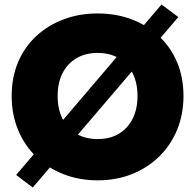

<svg xmlns="http://www.w3.org/2000/svg" viewBox="-20 -778 838 856"><path d="M237 -350Q237 -409 259 -452Q281 -495 321 -518.5Q361 -542 415 -542Q470 -542 509.5 -518.5Q549 -495 571 -452Q593 -409 593 -350Q593 -291 571 -248Q549 -205 509.5 -181.5Q470 -158 415 -158Q361 -158 321 -181.5Q281 -205 259 -248Q237 -291 237 -350ZM32 -350Q32 -268 60.5 -199Q89 -130 141 -79.5Q193 -29 263 -1.5Q333 26 415 26Q498 26 567.5 -1.5Q637 -29 689 -79.5Q741 -130 769.5 -199Q798 -268 798 -350Q798 -433 769.5 -500.5Q741 -568 689 -616.5Q637 -665 567.5 -691.5Q498 -718 415 -718Q333 -718 263 -691.5Q193 -665 141 -616.5Q89 -568 60.5 -500.5Q32 -433 32 -350ZM700 -758 52 2 126 58 775 -702Z"/></svg>

Font: Jost ExtraBold
Style: Regular
Weight: 800
Version: Version 3.710